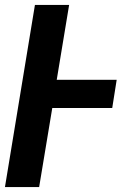

<svg xmlns="http://www.w3.org/2000/svg" viewBox="-20 -755 540 775"><path d="M0 0 121 -735H259L209 -433H451L433 -319H191L138 0Z"/></svg>

Font: Iosevka Term Curly Hv Obl
Style: Regular
Weight: 900
Italic angle: -9°
Designer: Belleve Invis
Foundry: Belleve Invis
Version: Version 32.3.0